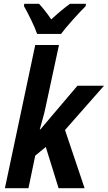

<svg xmlns="http://www.w3.org/2000/svg" viewBox="-20 -999 572 1019"><path d="M304 -819Q326 -849 367.5 -895Q409 -941 435 -967L436 -979H352Q308 -948 252 -896Q236 -920 218.5 -942Q201 -964 187 -979H109L107 -967Q124 -937 145 -894Q166 -851 177 -819ZM131 0 167 -173 223 -219 291 0H429L325 -309L532 -544H391L194 -312H191Q197 -335 206 -366Q215 -397 221 -426L293 -760H167L6 0Z"/></svg>

Font: Noto Sans UI SemiCondensed
Style: Bold Italic
Weight: 700
Width: 4
Designer: Monotype Design Team
Foundry: Monotype Imaging Inc.
Version: 1.001